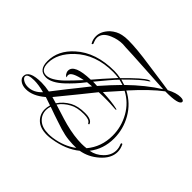

<svg xmlns="http://www.w3.org/2000/svg" viewBox="-154 -675 955 955"><g transform="rotate(45 323.0 -198.0)"><path d="M288 112Q240 112 215 88Q190 64 190 29Q190 15 195 -3L151 -18Q101 25 53 25Q29 25 13.5 14Q-2 3 -2 -12Q-2 -54 85 -54Q111 -54 142 -48L198 -120Q215 -141 234.5 -165.5Q254 -190 276 -218L244 -215Q224 -189 205.5 -169Q187 -149 170 -133Q121 -87 82 -87Q30 -87 30 -150Q30 -225 94 -282Q170 -351 300 -351Q321 -351 346 -346Q425 -427 453 -440Q459 -442 461 -442Q465 -442 463 -440Q462 -438 454 -433Q430 -420 355 -345L384 -336Q462 -412 536 -458L313 -471Q275 -472 256 -473.5Q237 -475 236 -475Q202 -475 169 -461Q125 -443 122 -409V-404Q122 -395 126 -385L131 -372Q129 -366 126 -366L124 -367Q113 -385 113 -408Q113 -443 145 -475Q171 -498 201 -504Q218 -508 243 -508Q301 -508 401 -493L515 -477Q556 -471 556 -471Q595 -492 625 -492Q648 -492 648 -481Q648 -457 551 -458Q491 -413 411 -324Q471 -293 504 -235.5Q537 -178 537 -112Q537 -38 494 17Q531 11 559 -17Q587 -45 587 -80Q587 -97 579 -115Q577 -120 581 -122Q585 -123 586 -121Q597 -99 597 -78Q597 -32 552 7Q511 43 459 52Q405 96 320 109Q303 112 288 112ZM76 -95Q109 -95 158 -141Q172 -155 189 -172.5Q206 -190 225 -211Q153 -197 152 -174Q151 -170 153 -166Q153 -163 154.5 -163Q156 -163 155 -162L154 -161Q148 -161 142 -170Q136 -179 136 -189Q136 -234 248 -237Q262 -254 285 -280Q308 -306 339 -340Q319 -343 300 -343Q177 -343 101 -271Q38 -211 38 -145Q38 -95 76 -95ZM292 -237Q315 -263 336.5 -286.5Q358 -310 378 -330L349 -338Q335 -324 313.5 -298.5Q292 -273 263 -238H273Q280 -238 292 -237ZM441 21Q458 21 474 19Q522 -38 522 -117Q522 -179 491.5 -233.5Q461 -288 406 -317L334 -236Q401 -233 439 -224Q444 -222 444 -221Q442 -219 439 -219Q434 -219 422 -220Q410 -221 397.5 -221.5Q385 -222 380 -222H350Q335 -222 320 -221L258 -144Q222 -99 174 -41L208 -31Q229 -63 265 -83Q297 -100 345 -100Q390 -100 399 -78Q401 -74 397 -73Q393 -71 392 -75Q384 -92 345 -92Q297 -92 269 -76Q235 -58 215 -29Q315 3 323 4Q389 21 441 21ZM52 10Q92 10 124 -25Q82 -36 52 -36Q5 -36 5 -17Q5 -7 19 1.5Q33 10 52 10ZM290 103Q303 103 319 101Q388 91 437 54Q412 55 382.5 52Q353 49 320 39L277 25Q263 21 244 14Q225 7 202 -1Q197 14 197 26Q197 59 221 81Q245 103 290 103Z"/></g></svg>

Font: Lovers Quarrel
Style: Regular
Weight: 400
Designer: Robert E. Leuschke
Foundry: Robert E. Leuschke
Version: Version 1.010; ttfautohint (v1.8.3)